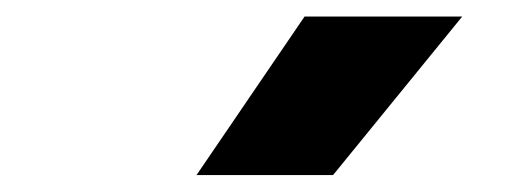

<svg xmlns="http://www.w3.org/2000/svg" viewBox="-20 -828 640 232"><path d="M217.5 -616.5 348 -808H538.5L382.5 -616.5Z"/></svg>

Font: Encode Sans Exp
Style: Bold
Weight: 700
Width: 7
Designer: Multiple Designers
Foundry: Impallari Type
Version: Version 3.002; ttfautohint (v1.8.3) -l 8 -r 50 -G 200 -x 14 